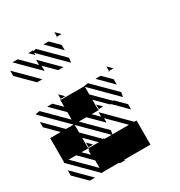

<svg xmlns="http://www.w3.org/2000/svg" viewBox="-206 -1007 1074 1148"><g transform="rotate(-30 331.0 -432.5)"><path d="M505.2 -500 500 -505.2H505.2ZM505.2 -411.5 411.5 -505.2H447.9L505.2 -447.9ZM338.5 -833.3 333.3 -838.5H338.5ZM338.5 -744.8 244.8 -838.5H281.2L338.5 -781.2ZM171.9 -807.3 140.6 -838.5H171.9V-833.3L192.7 -838.5L338.5 -692.7L333.3 -661.5L171.9 -822.9ZM171.9 -697.9 31.2 -838.5H67.7L161.5 -744.8V-781.2L281.2 -661.5H244.8L171.9 -734.4ZM99 -661.5 -5.2 -765.6V-802.1L135.4 -661.5ZM500 0H317.7L322.9 5.2H286.5L281.2 0H166.7V5.2L-5.2 -166.7H0V-333.3H72.9L-5.2 -411.5V-447.9L109.4 -333.3H161.5L-5.2 -500L26 -505.2L166.7 -364.6V-416.7L78.1 -505.2H114.6L166.7 -453.1V-500H171.9L166.7 -505.2H171.9V-500H328.1L359.4 -505.2L505.2 -359.4L500 -328.1L333.3 -494.8V-442.7L437.5 -338.5H442.7L505.2 -276V-239.6L416.7 -328.1H411.5L333.3 -406.2V-338.5H338.5V-333.3L333.3 -338.5V-333.3H286.5L328.1 -291.7V-322.9L484.4 -166.7H500ZM281.2 -166.7H328.1L166.7 -328.1V-276L270.8 -171.9H276ZM166.7 -151V-166.7H171.9L166.7 -171.9H171.9V-166.7H239.6L166.7 -239.6V-166.7H119.8L161.5 -125V-156.2ZM171.9 -203.1V-171.9H203.1ZM166.7 -83.3 83.3 -166.7H31.2L166.7 -31.2ZM114.6 5.2H78.1L-5.2 -78.1V-114.6ZM447.9 -166.7 338.5 -276V-244.8L250 -333.3H197.9L338.5 -192.7L333.3 -166.7ZM338.5 -338.5H369.8L338.5 -369.8ZM505.2 -505.2H536.5L505.2 -536.5ZM171.9 -505.2H203.1L171.9 -536.5ZM338.5 -838.5H369.8L338.5 -869.8ZM171.9 -838.5H177.1L171.9 -843.8Z"/></g></svg>

Font: 0xA000-Monochrome
Style: Monochrome
Weight: 400
Version: Version 0.1